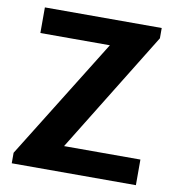

<svg xmlns="http://www.w3.org/2000/svg" viewBox="-78 -756 759 827"><g transform="rotate(10 301.5 -343.0)"><path d="M28 0V-46L356 -574H52V-686H563V-641L237 -112H571V0Z"/></g></svg>

Font: Chivo Medium SemiBold
Style: Regular
Weight: 600
Version: Version 2.002